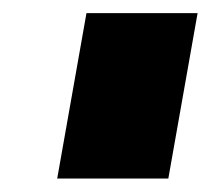

<svg xmlns="http://www.w3.org/2000/svg" viewBox="-20 -695 320 292"><path d="M67 -423.5 111.5 -675H280.5L236 -423.5Z"/></svg>

Font: Anybody Condensed ExtraBold
Style: Italic
Weight: 800
Width: 3
Italic angle: -10°
Designer: Tyler Finck
Foundry: Etcetera Type Company
Version: Version 1.010; ttfautohint (v1.8.3) -l 8 -r 50 -G 200 -x 14 